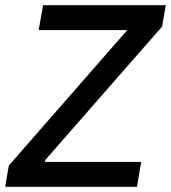

<svg xmlns="http://www.w3.org/2000/svg" viewBox="-26 -720 659 740"><path d="M-6 0H502L518 -96H147L149 -104L599 -618L613 -700H140L123 -604H462L461 -600L8 -82Z"/></svg>

Font: Fixel Display Medium
Style: Italic
Weight: 500
Italic angle: -10°
Designer: AlfaBravo + MacPaw
Foundry: Kyrylo Tkachov, Marchela Mozhyna, Serhii Makarenko, Maria Weinstein, Zakhar Kryvoshyya
Version: Version 1.210;Glyphs 3.2 (3217)